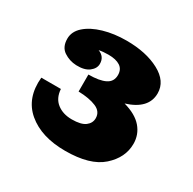

<svg xmlns="http://www.w3.org/2000/svg" viewBox="-96 -787 581 578"><g transform="rotate(30 194.0 -498.0)"><path d="M195 -308Q112 -308 64 -348.5Q16 -389 23 -463H91Q93 -432 113.5 -416Q134 -400 165 -400Q197 -400 211.5 -411Q226 -422 226 -439Q226 -462 202.5 -472Q179 -482 141 -483V-542Q179 -542 199 -552Q219 -562 219 -585Q219 -605 204.5 -614.5Q190 -624 164 -624Q145 -624 131 -621Q155 -612 155 -587Q155 -571 139.5 -559Q124 -547 95 -548Q71 -549 51.5 -562Q32 -575 32 -604Q32 -629 53.5 -648Q75 -667 111 -677.5Q147 -688 190 -688Q258 -688 304 -663.5Q350 -639 350 -597Q350 -543 279 -521Q322 -509 342.5 -485Q363 -461 363 -429Q363 -381 322 -344.5Q281 -308 195 -308Z"/></g></svg>

Font: Montagu Slab 16pt
Style: Bold
Weight: 700
Designer: Florian Karsten
Foundry: Florian Karsten
Version: Version 1.000; ttfautohint (v1.8.3)